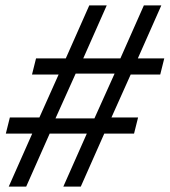

<svg xmlns="http://www.w3.org/2000/svg" viewBox="-20 -695 632 715"><path d="M12.5 0 100 -197.5H1.7L16.7 -257.5H126.7L198.3 -417.5H99.2L114.2 -477.5H225L312.5 -675H377.5L290 -477.5H428.3L515.8 -675H580.8L493.3 -477.5H591.7L576.7 -417.5H466.7L395 -257.5H494.2L479.2 -197.5H368.3L280.8 0H215.8L303.3 -197.5H165L77.5 0ZM186.7 -254.2H331.7L406.7 -420.8H261.7Z"/></svg>

Font: Funnel Sans Light Light
Style: Italic
Weight: 300
Italic angle: -14.036°
Version: Version 1.000